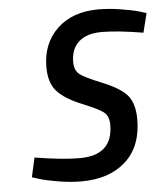

<svg xmlns="http://www.w3.org/2000/svg" viewBox="-51 -742 691 799"><g transform="rotate(-5 294.0 -342.5)"><path d="M568 -583Q460 -601 396 -601Q332 -601 299 -571Q266 -541 266 -487Q266 -453 285.5 -436.5Q305 -420 379.5 -390Q454 -360 482.5 -326Q511 -292 511 -226Q511 -113 442.5 -51Q374 11 257 11Q212 11 161 2.5Q110 -6 82 -15L53 -24L71 -105Q186 -86 258 -86Q397 -86 397 -213Q397 -248 378 -264.5Q359 -281 287.5 -310Q216 -339 184.5 -374.5Q153 -410 153 -475Q153 -574 217 -635Q281 -696 389 -696Q434 -696 483.5 -688Q533 -680 560 -672L588 -663Z"/></g></svg>

Font: Titillium Web
Style: SemiBold Italic
Weight: 600
Italic angle: -13°
Version: Version 1.001;PS 57.000;hotconv 1.0.70;makeotf.lib2.5.55311